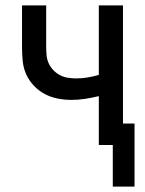

<svg xmlns="http://www.w3.org/2000/svg" viewBox="-20 -540 540 715"><path d="M400 155V0H348V-182Q323 -176 297.5 -172Q272 -168 246 -168Q220 -168 194.5 -173Q169 -178 146.5 -190Q124 -202 106 -221Q88 -240 77.5 -263.5Q67 -287 64.5 -313Q62 -339 62 -364V-520H152V-364Q152 -349 153.5 -333.5Q155 -318 161.5 -304Q168 -290 179 -278.5Q190 -267 203.5 -260Q217 -253 232.5 -250.5Q248 -248 264 -248Q285 -248 306 -251.5Q327 -255 348 -261V-520H438V-80H481V155Z"/></svg>

Font: Iosevka Term Medium
Style: Regular
Weight: 500
Monospace: yes
Designer: Belleve Invis
Foundry: Belleve Invis
Version: Version 26.3.1